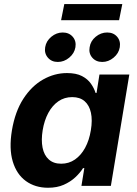

<svg xmlns="http://www.w3.org/2000/svg" viewBox="-20 -906 667 936"><path d="M214.4 9.3Q151.4 9.3 106.2 -23.4Q61 -56.2 42.2 -118.7Q23.4 -181.2 38.1 -270.5Q53.7 -362.8 94 -424.8Q134.3 -486.8 189.9 -518.3Q245.6 -549.8 306.6 -549.8Q351.6 -549.8 379.6 -535.2Q407.7 -520.5 423.3 -498Q439 -475.6 445.8 -453.1H450.7L464.8 -542.5H610.4L520.5 0H377L391.1 -86.4H384.8Q370.1 -63 346.7 -41.3Q323.2 -19.5 290.5 -5.1Q257.8 9.3 214.4 9.3ZM278.3 -107.9Q315.9 -107.9 345.5 -128.4Q375 -148.9 395 -185.5Q415 -222.2 422.9 -271Q431.2 -320.3 423.3 -356.4Q415.5 -392.6 392.6 -412.6Q369.6 -432.6 332 -432.6Q293.9 -432.6 264.4 -412.1Q234.9 -391.6 215.3 -355.2Q195.8 -318.8 188 -271Q180.2 -223.1 187.5 -186.3Q194.8 -149.4 217.8 -128.7Q240.7 -107.9 278.3 -107.9ZM478.5 -604Q447.8 -604 429.7 -625Q411.6 -646 417 -675.8Q421.4 -706.1 446.5 -726.8Q471.7 -747.6 502.4 -747.6Q533.2 -747.6 551 -726.8Q568.8 -706.1 564 -675.8Q559.1 -646 533.9 -625Q508.8 -604 478.5 -604ZM261.7 -604Q231.4 -604 213.4 -625Q195.3 -646 200.2 -675.8Q205.1 -706.1 230.2 -726.8Q255.4 -747.6 285.6 -747.6Q316.4 -747.6 334.5 -726.8Q352.5 -706.1 347.7 -675.8Q342.8 -646 317.6 -625Q292.5 -604 261.7 -604ZM576.2 -886.2 560.5 -807.6H277.8L293.5 -886.2Z"/></svg>

Font: Inter 16pt
Style: Bold Italic
Weight: 700
Italic angle: -9.3988°
Version: Version 4.001;git-66647c0bb